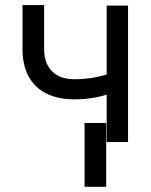

<svg xmlns="http://www.w3.org/2000/svg" viewBox="-20 -552 585 746"><path d="M477.5 0H394.5V-530.3H477.5ZM267.6 -166Q207 -166 161.6 -188Q116.2 -210 91.8 -253.9Q67.4 -297.9 67.4 -361.3V-532.2H151.4V-361.3Q151.4 -322.3 166.5 -295.9Q181.6 -269.5 207.5 -256.8Q233.4 -244.1 267.6 -244.1Q315.4 -244.1 356.4 -252.9Q397.5 -261.7 444.3 -278.3V-201.2Q399.4 -183.6 358.4 -174.8Q317.4 -166 267.6 -166ZM392.6 173.8H308.6V-74.2H392.6Z"/></svg>

Font: Pretendard GOV Variable
Style: Regular
Weight: 400
Designer: Base glyphs from Inter by Rasmus Andersson; Hangul glyphs from Noto Sans CJK(Source Han Sans) by Jang Soo-young and Kang
Foundry: Kil Hyung-jin
Version: Version 1.307;Glyphs 3.2 (3192)